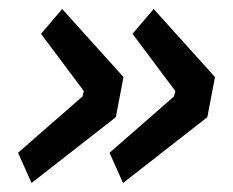

<svg xmlns="http://www.w3.org/2000/svg" viewBox="-20 -493 517 426"><path d="M20 -154 163 -279 166 -291 71 -418 118 -473 254 -322 237 -233 50 -87ZM223 -154 366 -279 369 -291 274 -418 321 -473 457 -322 440 -233 253 -87Z"/></svg>

Font: IBM Plex Sans Condensed Medium
Style: Italic
Weight: 500
Width: 3
Italic angle: -11°
Designer: Mike Abbink, Paul van der Laan, Pieter van Rosmalen
Foundry: Bold Monday
Version: Version 1.3